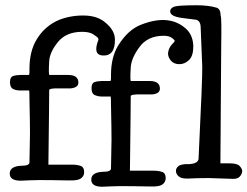

<svg xmlns="http://www.w3.org/2000/svg" viewBox="-20 -689 941 730"><path d="M864 -9Q778 -12 774 -12Q730 -12 692 -10Q669 -10 660 -18Q649 -27 649 -39Q649 -50 658 -57Q668 -66 699 -65Q734 -67 735 -86Q750 -397 749 -434.5Q748 -472 743 -584Q743 -600 736 -608Q730 -614 725 -614L670 -621Q627 -627 627 -646Q627 -658 643 -664Q660 -669 728 -669Q772 -669 803 -660Q819 -655 819 -629Q823 -623 821 -511Q821 -504 821 -504Q819 -286 818 -68H852Q882 -68 891 -58Q901 -47 901 -38Q900 -27 892 -18Q883 -8 864 -9ZM588 -352Q588 -333 559 -330Q559 -330 517 -330Q477 -331 477 -323Q477 -314 476.5 -251Q476 -188 474 -40H565Q582 -40 596 -35.5Q610 -31 610 -12Q610 5 595 14Q583 21 551 20Q551 20 492 19Q433 18 403.5 19.5Q374 21 369 21Q327 21 327 -6Q327 -35 375 -36Q401 -36 402 -48Q404 -142 404 -158Q404 -199 402 -290Q402 -315 401 -322H366Q353 -322 339 -328Q328 -334 328 -354Q328 -373 340 -377Q352 -381 368 -381H397Q400 -381 401 -382Q402 -391 402 -391Q402 -391 402 -404Q402 -472 430 -517Q467 -576 516 -595Q628 -639 692 -575Q714 -551 715 -513Q715 -476 698.5 -460.5Q682 -445 662 -445Q642 -445 630 -458Q619 -472 619 -484Q619 -507 641 -528Q645 -532 644 -535Q643 -538 632.5 -545.5Q622 -553 602 -553Q542 -553 510.5 -510.5Q479 -468 477 -432Q474 -381 478 -381H549Q588 -381 588 -352ZM278 -375Q278 -356 249 -353Q249 -353 207 -353Q167 -354 167 -346Q167 -337 166.5 -274Q166 -211 164 -63H255Q272 -63 286 -58.5Q300 -54 300 -34Q300 -18 285 -9Q273 -2 241 -3Q241 -3 182 -4Q123 -5 93.5 -3.5Q64 -2 59 -2Q17 -2 17 -29Q17 -58 65 -59Q91 -59 92 -71Q94 -165 94 -181Q94 -222 92 -313Q92 -338 91 -345H56Q41 -345 29 -351Q18 -357 18 -377Q18 -396 30 -400Q42 -404 58 -404H87Q90 -404 91 -405Q92 -414 92 -414Q92 -414 92 -427Q92 -495 120 -540Q151 -591 206 -614Q251 -631 301 -630Q352 -629 382 -602Q416 -574 417 -540Q418 -475 370 -478Q332 -481 354 -537Q355 -539 353 -544Q350 -549 332 -560Q318 -568 292 -568Q232 -568 200.5 -529.5Q169 -491 167 -456Q164 -404 168 -404H239Q278 -404 278 -375Z"/></svg>

Font: Scratch Savers
Style: Book
Weight: 400
Designer: Pablo Impallari, Rodrigo Fuenzalida, Brenda Gallo
Foundry: Pablo Impallari, Rodrigo Fuenzalida, Brenda Gallo
Version: Version 4.0b1